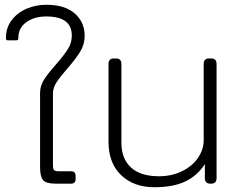

<svg xmlns="http://www.w3.org/2000/svg" viewBox="-20 -770 1003 805"><path d="M148 -69V-380Q148 -410 164.5 -436Q181 -462 214 -499Q248 -538 264.5 -564Q281 -590 281 -621Q281 -701 174 -701Q124 -701 90.5 -677Q57 -653 57 -612Q57 -605 55 -603Q53 -601 48 -601H13Q8 -601 6.5 -603Q5 -605 5 -612Q5 -654 29 -685.5Q53 -717 91.5 -733.5Q130 -750 174 -750Q252 -750 293.5 -713.5Q335 -677 335 -620Q335 -584 316 -553Q297 -522 261 -481Q232 -448 217 -425Q202 -402 202 -378V-78Q202 -62 206.5 -57Q211 -52 227 -52H277Q287 -52 292 -47.5Q297 -43 297 -32V-19Q297 0 278 0H213Q173 0 160.5 -15Q148 -30 148 -69Z M435 -176V-502Q435 -525 458 -525H466Q489 -525 489 -502V-172Q489 -104 529.5 -67.5Q570 -31 646 -31Q700 -31 743 -52Q786 -73 810 -108Q834 -143 834 -182V-502Q834 -525 857 -525H865Q888 -525 888 -502V-23Q888 0 865 0H862Q839 0 839 -23V-82Q807 -33 756.5 -9Q706 15 627 15Q541 15 488 -35.5Q435 -86 435 -176Z"/></svg>

Font: Mitr ExtraLight
Style: Regular
Weight: 275
Designer: Thanarat Vachiruckul
Foundry: Cadson Demak Co.,Ltd.
Version: Version 1.001